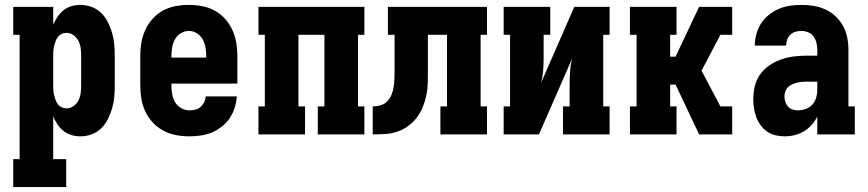

<svg xmlns="http://www.w3.org/2000/svg" viewBox="-20 -548 3540 783"><path d="M34 215V101H60V-406H34V-520H197V-447Q204 -464 214.5 -479.5Q225 -495 239.5 -506.5Q254 -518 272 -523Q290 -528 309 -528Q332 -528 354.5 -519.5Q377 -511 393.5 -494.5Q410 -478 420.5 -456.5Q431 -435 437.5 -412.5Q444 -390 446 -366.5Q448 -343 448 -320V-200Q448 -177 446 -153.5Q444 -130 437.5 -107.5Q431 -85 420.5 -63.5Q410 -42 393.5 -25.5Q377 -9 354.5 -0.5Q332 8 309 8Q290 8 272 3Q254 -2 239.5 -13.5Q225 -25 214.5 -40.5Q204 -56 197 -73V101H250V215ZM251 -106Q267 -106 280 -115.5Q293 -125 300 -139Q307 -153 309 -168.5Q311 -184 311 -200V-320Q311 -336 309 -351.5Q307 -367 300 -381Q293 -395 280 -404.5Q267 -414 251 -414Q241 -414 231.5 -409.5Q222 -405 216 -397Q210 -389 206.5 -379.5Q203 -370 200.5 -360Q198 -350 197.5 -340Q197 -330 197 -320V-200Q197 -190 197.5 -180Q198 -170 200.5 -160Q203 -150 206.5 -140.5Q210 -131 216 -123Q222 -115 231.5 -110.5Q241 -106 251 -106Z M752 8Q725 8 698 3Q671 -2 646.5 -15Q622 -28 603 -48.5Q584 -69 572.5 -93.5Q561 -118 556.5 -145.5Q552 -173 552 -200V-320Q552 -347 556.5 -374Q561 -401 572.5 -426Q584 -451 602.5 -471.5Q621 -492 645 -505Q669 -518 696 -523Q723 -528 750 -528Q777 -528 804 -523Q831 -518 855 -505Q879 -492 897.5 -471.5Q916 -451 927.5 -426Q939 -401 943.5 -374Q948 -347 948 -320V-207H679V-200Q679 -182 682 -164.5Q685 -147 694 -131.5Q703 -116 719 -107Q735 -98 752 -98Q765 -98 777 -101Q789 -104 798 -112Q807 -120 812.5 -131Q818 -142 819 -155H946Q944 -131 937 -108.5Q930 -86 917 -66.5Q904 -47 885 -32Q866 -17 844.5 -8Q823 1 799.5 4.5Q776 8 752 8ZM821 -313V-320Q821 -337 818 -354.5Q815 -372 806.5 -387.5Q798 -403 782.5 -412.5Q767 -422 750 -422Q733 -422 717.5 -412.5Q702 -403 693.5 -387.5Q685 -372 682 -354.5Q679 -337 679 -320V-313Z M1034 0V-114H1060V-406H1034V-520H1466V-406H1440V-114H1466V0H1276V-114H1303V-406H1197V-114H1224V0Z M1500 0V-114Q1516 -114 1532 -118.5Q1548 -123 1559.5 -135Q1571 -147 1577 -162.5Q1583 -178 1585.5 -194Q1588 -210 1588.5 -226.5Q1589 -243 1589 -259V-406H1562V-520H1966V-406H1940V-114H1966V0H1776V-114H1803V-406H1725V-261Q1725 -236 1724.5 -211Q1724 -186 1719 -161Q1714 -136 1704.5 -112.5Q1695 -89 1680 -69Q1665 -49 1644.5 -34Q1624 -19 1600 -11Q1576 -3 1550.5 -1.5Q1525 0 1500 0Z M2034 0V-114H2060V-406H2034V-520H2224V-406H2197V-312Q2197 -286 2195 -260Q2193 -234 2186 -209L2322 -520H2466V-406H2440V-114H2466V0H2276V-114H2303V-208Q2303 -234 2305 -260Q2307 -286 2314 -311L2178 0Z M2549 0V-114H2576V-406H2549V-520H2739V-406H2713V-317H2735L2831 -520H2966V-406H2918L2841 -260L2918 -114H2966V0H2831L2735 -203H2713V-114H2739V0Z M3181 8Q3162 8 3143.5 4Q3125 0 3109.5 -10.5Q3094 -21 3082.5 -36.5Q3071 -52 3064.5 -69.5Q3058 -87 3055 -105.5Q3052 -124 3052 -143Q3052 -169 3058 -195.5Q3064 -222 3079.5 -244Q3095 -266 3117 -281Q3139 -296 3164 -305Q3189 -314 3215.5 -317.5Q3242 -321 3269 -321H3313V-345Q3313 -360 3309.5 -374Q3306 -388 3297.5 -399.5Q3289 -411 3275.5 -416.5Q3262 -422 3248 -422Q3236 -422 3224 -418.5Q3212 -415 3203 -406.5Q3194 -398 3190 -386Q3186 -374 3186 -362H3058Q3058 -385 3064.5 -408.5Q3071 -432 3083.5 -452Q3096 -472 3115 -487Q3134 -502 3155.5 -511.5Q3177 -521 3201 -524.5Q3225 -528 3248 -528Q3273 -528 3298 -524Q3323 -520 3346 -509.5Q3369 -499 3387.5 -481.5Q3406 -464 3418 -442Q3430 -420 3435 -395.5Q3440 -371 3440 -345V-114H3466V0H3313V-73Q3304 -54 3290 -38.5Q3276 -23 3258.5 -12.5Q3241 -2 3221 3Q3201 8 3181 8ZM3234 -98Q3250 -98 3265.5 -103.5Q3281 -109 3292 -120.5Q3303 -132 3308 -148Q3313 -164 3313 -180V-215H3269Q3259 -215 3249 -214Q3239 -213 3229 -210.5Q3219 -208 3209.5 -203.5Q3200 -199 3193 -192Q3186 -185 3182.5 -175Q3179 -165 3179 -155Q3179 -144 3182.5 -133Q3186 -122 3193.5 -113.5Q3201 -105 3212 -101.5Q3223 -98 3234 -98Z"/></svg>

Font: Iosevka Curly Slab Heavy
Style: Regular
Weight: 900
Monospace: yes
Designer: Belleve Invis
Foundry: Belleve Invis
Version: Version 22.1.2; ttfautohint (v1.8.4)